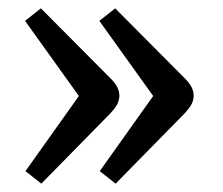

<svg xmlns="http://www.w3.org/2000/svg" viewBox="-20 -495 534 460"><path d="M79 -55 41 -85 169 -265 40 -445 78 -475 246 -306Q266 -286 266 -266Q266 -256 261.5 -246.5Q257 -237 243 -222ZM257 -55 219 -85 347 -265 218 -445 256 -475 424 -306Q444 -286 444 -266Q444 -256 439.5 -246.5Q435 -237 421 -222Z"/></svg>

Font: Literata 12pt
Style: Regular
Weight: 400
Designer: Latin by Veronika Burian and Jose Scaglione. Greek by Irene Vlachou. Cyrillic by Vera Evstafieva.
Foundry: TypeTogether
Version: Version 3.002